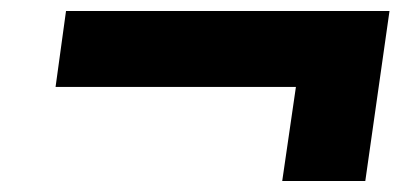

<svg xmlns="http://www.w3.org/2000/svg" viewBox="-20 -435 728 349"><path d="M493 -106 524 -319 583 -277H81L100 -415H688L644 -106Z"/></svg>

Font: Lexend
Style: Bold Italic
Weight: 700
Italic angle: -8.13011°
Designer: Bonnie Shaver-Troup, Thomas Jockin
Foundry: Lexend
Version: Version 1.007